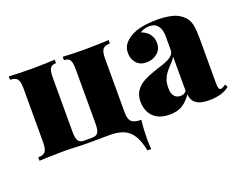

<svg xmlns="http://www.w3.org/2000/svg" viewBox="-108 -742 1409 1108"><g transform="rotate(-20 597.0 -188.0)"><path d="M634 -518V-497Q603 -497 590.5 -482Q578 -467 578 -425V-93Q578 -51 595.5 -36Q613 -21 654 -21Q650 14 648.5 46Q647 78 647 95Q647 113 648 129.5Q649 146 650 157H627Q615 98 594 63.5Q573 29 539 14Q505 -1 454 -1Q435 -1 419.5 -1Q404 -1 384 -0.5Q364 0 332 0Q276 0 241.5 -2Q207 -4 171 -4Q129 -4 86 -2.5Q43 -1 21 0V-21Q52 -21 64.5 -36Q77 -51 77 -93V-425Q77 -467 64.5 -482Q52 -497 21 -497V-518Q41 -517 82 -515.5Q123 -514 161 -514Q203 -514 243 -515.5Q283 -517 303 -518V-497Q278 -497 267.5 -482Q257 -467 257 -425V-93Q257 -51 267.5 -36Q278 -21 303 -21H352Q378 -21 388 -36Q398 -51 398 -93V-425Q398 -467 388 -482Q378 -497 352 -497V-518Q371 -517 408 -515.5Q445 -514 484 -514Q526 -514 569 -515.5Q612 -517 634 -518Z M819 7Q772 7 742 -11Q712 -29 698.5 -58Q685 -87 685 -119Q685 -161 704 -187.5Q723 -214 753.5 -230.5Q784 -247 818 -258Q852 -269 882.5 -279.5Q913 -290 932 -304.5Q951 -319 951 -342V-431Q951 -447 945.5 -466Q940 -485 925 -499Q910 -513 880 -513Q864 -513 849.5 -508.5Q835 -504 824 -496Q859 -483 875 -459.5Q891 -436 891 -408Q891 -368 863 -345Q835 -322 797 -322Q757 -322 735 -347Q713 -372 713 -409Q713 -440 728.5 -461.5Q744 -483 775 -501Q805 -518 847 -525.5Q889 -533 935 -533Q984 -533 1026 -523.5Q1068 -514 1098 -483Q1119 -461 1125 -428Q1131 -395 1131 -343V-75Q1131 -50 1134.5 -41Q1138 -32 1147 -32Q1155 -32 1162.5 -37Q1170 -42 1177 -47L1187 -30Q1165 -11 1132.5 -2Q1100 7 1064 7Q1021 7 997.5 -3.5Q974 -14 964.5 -31.5Q955 -49 954 -69Q933 -36 901.5 -14.5Q870 7 819 7ZM914 -73Q925 -73 933.5 -76.5Q942 -80 951 -90V-301Q944 -288 932.5 -275.5Q921 -263 909 -250Q897 -237 886.5 -222Q876 -207 869.5 -187.5Q863 -168 863 -142Q863 -104 877.5 -88.5Q892 -73 914 -73Z"/></g></svg>

Font: Playfair Display Black
Style: Regular
Weight: 900
Designer: Claus Eggers Sørensen
Foundry: Claus Eggers Sørensen
Version: Version 1.203